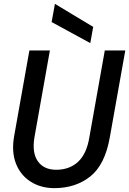

<svg xmlns="http://www.w3.org/2000/svg" viewBox="-20 -961 668 993"><path d="M261 12Q191 12 138.5 -21.5Q86 -55 62.5 -115Q39 -175 53 -256L132 -700H238L158 -250Q145 -170 176 -126.5Q207 -83 271 -83Q339 -83 383.5 -124Q428 -165 442 -250L522 -700H628L548 -251Q523 -109 447 -48.5Q371 12 261 12ZM447 -738 247 -847 264 -941 462 -822Z"/></svg>

Font: DM Mono Medium
Style: Italic
Weight: 500
Italic angle: -10°
Designer: Colophon Foundry
Foundry: Colophon Foundry
Version: Version 1.000; ttfautohint (v1.8.2.53-6de2)